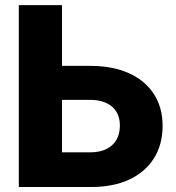

<svg xmlns="http://www.w3.org/2000/svg" viewBox="-20 -748 704 768"><path d="M163.6 -484.4H341.8Q430.7 -484.4 495.4 -455.3Q560.1 -426.3 595.2 -372.3Q630.4 -318.4 630.4 -244.6Q630.4 -169.9 595.7 -114.7Q561 -59.6 497.1 -29.8Q433.1 0 344.7 0H55.2V-727.5H228V-138.7H340.3Q396.5 -138.7 428 -167Q459.5 -195.3 459.5 -246.6Q459.5 -278.8 445.3 -301.5Q431.2 -324.2 404.5 -336.4Q377.9 -348.6 340.3 -348.6H163.6Z"/></svg>

Font: Inter 17pt ExtraBold
Style: Regular
Weight: 800
Version: Version 4.001;git-66647c0bb